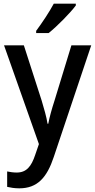

<svg xmlns="http://www.w3.org/2000/svg" viewBox="-20 -786 518 1046"><path d="M393 -756V-766H273C249 -721 209 -661 177 -618V-606H245C291 -642 365 -718 393 -756ZM2 -539 192 -1 172 57C151 121 124 154 71 154C52 154 33 151 19 148V232C37 236 58 240 85 240C185 240 236 180 273 69L477 -539H369L277 -238C262 -192 249 -145 243 -112H239C233 -151 220 -194 207 -238L110 -539Z"/></svg>

Font: Noto Sans Myanmar UI SemiCondensed Medium
Style: Regular
Weight: 500
Width: 4
Designer: Monotype Design Team
Foundry: Monotype Imaging Inc.
Version: Version 2.103